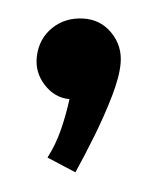

<svg xmlns="http://www.w3.org/2000/svg" viewBox="-32 -138 253 297"><g transform="rotate(5 95.0 10.0)"><path d="M20 -45Q21 -72 39.5 -90Q58 -108 86 -109Q113 -110 131.5 -91Q150 -72 150 -45Q150 -24 141 7Q132 38 119.5 70Q107 102 95 129L50 110Q61 89 67 65Q73 41 76 17Q53 17 36 -1.5Q19 -20 20 -45Z"/></g></svg>

Font: Kulim Park
Style: Bold
Weight: 700
Designer: Noponies / Dale Sattler
Foundry: Noponies
Version: Version 1.000; ttfautohint (v1.8.3)